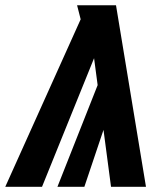

<svg xmlns="http://www.w3.org/2000/svg" viewBox="-72 -715 602 735"><path d="M486.8 0H353L324.2 -217.8L251 0H147.9L301.8 -389.2L288.1 -492.2L88.9 0H-51.8L236.8 -641.1L223.1 -694.8H372.1Z"/></svg>

Font: Fira Sans Compressed ExtraBold
Style: Italic
Weight: 800
Width: 3
Italic angle: -8°
Designer: Carrois Corporate & Edenspiekermann AG
Foundry: Carrois Corporate GbR & Edenspiekermann AG
Version: Version 4.203;PS 004.203;hotconv 1.0.88;makeotf.lib2.5.64775